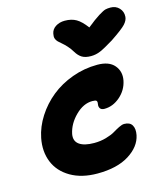

<svg xmlns="http://www.w3.org/2000/svg" viewBox="-125 -1015 926 1063"><g transform="rotate(-15 337.5 -483.5)"><path d="M607.9 -918Q638.2 -918 657.5 -897.5Q676.8 -877 674.8 -847.2Q673.3 -826.7 654.5 -806.2Q635.7 -785.6 567.9 -740.2Q516.1 -708.5 490 -697.3Q463.9 -686 435.1 -686Q402.8 -686 383.8 -697.8Q364.7 -709.5 350.1 -733.9Q338.4 -753.9 323.5 -770Q308.6 -786.1 297.9 -794.9Q287.1 -803.7 277.8 -812.7Q268.6 -821.8 265.1 -833Q261.7 -844.2 265.1 -859.9Q269.5 -884.3 291.7 -898.7Q314 -913.1 344.2 -913.1Q382.8 -913.1 409.9 -897.5Q437 -881.8 466.8 -841.8Q510.7 -877.4 538.8 -894.8Q566.9 -912.1 578.6 -915Q590.3 -918 607.9 -918ZM301.8 -48.8Q211.9 -48.8 148.9 -85.4Q85.9 -122.1 61 -183.6Q36.1 -245.1 50.8 -319.8Q63 -381.3 99.4 -438Q135.7 -494.6 188.5 -537.4Q241.2 -580.1 310.8 -605.5Q380.4 -630.9 455.1 -630.9Q522.5 -630.9 552.7 -595Q583 -559.1 573.2 -508.8Q562.5 -456.1 521.2 -420.4Q480 -384.8 431.2 -384.8Q414.6 -384.8 407.2 -394.5Q399.9 -404.3 402.8 -419.9Q405.3 -433.6 400.4 -438.7Q395.5 -443.8 377 -443.8Q325.7 -443.8 279.8 -398.4Q233.9 -353 222.2 -296.9Q214.8 -257.3 242.9 -237.1Q271 -216.8 328.1 -216.8Q364.3 -216.8 396.5 -226.1Q428.7 -235.4 446.8 -246.3Q464.8 -257.3 483.4 -266.6Q502 -275.9 514.2 -275.9Q546.9 -275.9 559.3 -254.6Q571.8 -233.4 564.9 -198.2Q551.8 -134.8 483.2 -91.8Q414.6 -48.8 301.8 -48.8Z"/></g></svg>

Font: Shantell Sans Irregular
Style: Italic
Weight: 800
Italic angle: -11.31°
Designer: Stephen Nixon, Anya Danilova, Shantell Martin
Foundry: Arrow Type
Version: Version 1.006;[9816181b4]